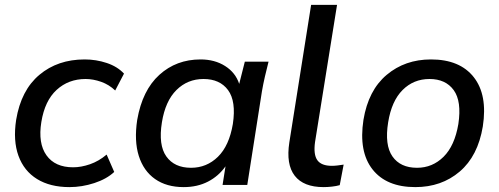

<svg xmlns="http://www.w3.org/2000/svg" viewBox="-20 -756 2041 785"><path d="M264 9Q185 9 131.5 -24Q78 -57 55.5 -119Q33 -181 46 -266Q66 -387 141 -450Q216 -513 326 -513Q373 -513 416.5 -498.5Q460 -484 487 -455L451 -386Q426 -410 393.5 -421.5Q361 -433 330 -433Q260 -433 211.5 -388.5Q163 -344 149 -257Q135 -170 170 -121Q205 -72 279 -72Q312 -72 348 -84.5Q384 -97 416 -124L447 -53Q416 -24 365.5 -7.5Q315 9 264 9Z M731 9Q661 9 614 -24Q567 -57 547.5 -118.5Q528 -180 541 -266Q562 -387 631.5 -450Q701 -513 800 -513Q858 -513 900.5 -486Q943 -459 958 -413L981 -504H1078Q1070 -473 1063 -442.5Q1056 -412 1051 -383L991 0H890L902 -76Q874 -36 830.5 -13.5Q787 9 731 9ZM761 -70Q825 -70 871 -115Q917 -160 932 -249Q946 -342 912.5 -387.5Q879 -433 812 -433Q747 -433 701.5 -388Q656 -343 642 -256Q627 -163 660 -116.5Q693 -70 761 -70Z M1303 9Q1221 9 1185 -37.5Q1149 -84 1163 -174L1252 -736H1358L1268 -175Q1261 -124 1277.5 -101Q1294 -78 1337 -78Q1348 -78 1360 -79.5Q1372 -81 1385 -83L1369 1Q1355 5 1337 7Q1319 9 1303 9Z M1678 9Q1560 9 1503 -63.5Q1446 -136 1466 -266Q1486 -387 1561 -450Q1636 -513 1742 -513Q1860 -513 1917 -440.5Q1974 -368 1954 -239Q1934 -118 1859.5 -54.5Q1785 9 1678 9ZM1685 -70Q1748 -70 1793.5 -115Q1839 -160 1854 -249Q1868 -342 1835 -387.5Q1802 -433 1736 -433Q1671 -433 1626 -388Q1581 -343 1567 -256Q1552 -163 1584.5 -116.5Q1617 -70 1685 -70Z"/></svg>

Font: Winston Medium
Style: Italic
Weight: 500
Italic angle: -9°
Designer: Original fonts by Vernon Adams / Changes by Cristiano Sobral
Foundry: Original fonts by Vernon Adams / Changes by Cristiano Sobral
Version: Version 2.503;July 17, 2020;FontCreator 13.0.0.2655 64-bit